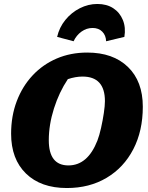

<svg xmlns="http://www.w3.org/2000/svg" viewBox="-20 -935 744 968"><path d="M317 13Q186 13 111 -60Q36 -133 36 -261Q36 -350 64.5 -425Q93 -500 144.5 -555Q196 -610 266 -640Q336 -670 420 -670Q550 -670 625 -597.5Q700 -525 700 -397Q700 -275 652 -182.5Q604 -90 517.5 -38.5Q431 13 317 13ZM325 -101Q422 -101 471 -226Q481 -252 489.5 -290Q498 -328 503.5 -365Q509 -402 509 -425Q509 -549 396 -549Q361 -549 322 -536Q278 -470 252 -388Q226 -306 226 -228Q226 -101 325 -101ZM471 -915Q518 -915 551 -893.5Q584 -872 599.5 -834Q615 -796 607 -749L515 -727Q514 -757 495.5 -775.5Q477 -794 447 -794Q416 -794 390.5 -775.5Q365 -757 351 -727L268 -749Q279 -797 309.5 -834.5Q340 -872 382.5 -893.5Q425 -915 471 -915Z"/></svg>

Font: Piazzolla ExtraBold
Style: Italic
Weight: 800
Italic angle: -11.3°
Designer: Juan Pablo del Peral
Foundry: Huerta Tipografica
Version: Version 1.330